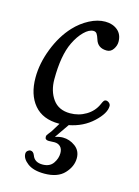

<svg xmlns="http://www.w3.org/2000/svg" viewBox="-102 -487 554 765"><g transform="rotate(15 174.5 -104.0)"><path d="M157.2 220.2Q112.3 220.2 88.1 201.9Q64 183.6 64 163.1Q64 155.3 69.6 150.4Q75.2 145.5 81.1 145.5Q92.8 145.5 98.6 160.2Q107.9 187 141.1 187Q170.9 187 184.8 167Q198.7 147 198.7 125Q198.7 107.4 189.2 98.1Q179.7 88.9 164.6 88.9Q160.2 88.9 152.1 89.4Q144 89.8 141.1 89.8Q125.5 89.8 125.5 77.1Q125.5 72.8 127.2 69.6Q128.9 66.4 133.8 60.5Q138.7 54.7 142.1 49.8L165 12.7H162.1Q95.2 12.7 60.1 -28.8Q24.9 -70.3 24.9 -141.1Q24.9 -199.2 48.8 -260.7Q72.8 -322.3 111.8 -364.3Q138.7 -393.1 171.9 -410.4Q205.1 -427.7 236.3 -427.7Q267.1 -427.7 287.4 -410.9Q307.6 -394 307.6 -363.3Q307.6 -347.7 297.6 -332.8Q287.6 -317.9 271 -317.9Q233.4 -317.9 223.6 -351.6Q219.2 -365.7 214.4 -372.8Q209.5 -379.9 200.2 -379.9Q182.1 -379.9 161.9 -359.9Q141.6 -339.8 126 -307.6Q99.1 -252 99.1 -153.8Q99.1 -105 123 -71.8Q147 -38.6 194.3 -38.6Q230 -38.6 259.8 -56.4Q289.6 -74.2 303.2 -104.5Q308.1 -116.2 311.5 -120.6Q314.9 -125 319.8 -125Q327.1 -125 333.3 -119.6Q339.4 -114.3 339.4 -106.9Q339.4 -77.1 299.6 -40Q259.8 -2.9 201.7 8.3L160.6 67.9Q178.2 62 192.4 62Q220.2 62 243.7 79.3Q267.1 96.7 267.1 127.4Q267.1 161.6 239.7 190.9Q212.4 220.2 157.2 220.2Z"/></g></svg>

Font: Cooper*
Style: Italic
Weight: 400
Italic angle: -7°
Designer: Owen Earl
Foundry: indestructible type*
Version: Version 0.001